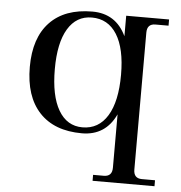

<svg xmlns="http://www.w3.org/2000/svg" viewBox="-51 -553 756 803"><g transform="rotate(5 327.0 -151.5)"><path d="M305 7Q189 7 126.5 -60Q64 -127 64 -251Q64 -373 126.5 -438.5Q189 -504 305 -504Q404 -504 447 -413V-499H627V-473H572Q537 -473 537 -436V139Q537 176 572 176H627V201H367V176H412Q447 176 447 139V-85Q404 7 305 7ZM305 -18Q373 -18 410 -78.5Q447 -139 447 -251Q447 -361 410 -420Q373 -479 305 -479Q240 -479 204.5 -420Q169 -361 169 -251Q169 -139 204.5 -78.5Q240 -18 305 -18Z"/></g></svg>

Font: Bentinck
Style: Regular
Weight: 400
Designer: Jörg Drees
Foundry: Jörg Drees
Version: Version 1.000; ttfautohint (v1.8.4.7-5d5b)